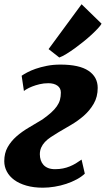

<svg xmlns="http://www.w3.org/2000/svg" viewBox="-21 -871 497 901"><path d="M207 -640.6 361.8 -851.1 455.6 -759.8Q451.2 -751.5 438.7 -738Q426.3 -724.6 409.2 -708.7Q392.1 -692.9 371.6 -676.3Q351.1 -659.7 330.6 -644.8Q310.1 -629.9 291 -618.2Q272 -606.4 257.3 -601.1ZM377 -56.2Q361.8 -41.5 339.1 -29.3Q316.4 -17.1 290 -8.3Q263.7 0.5 235.1 5.1Q206.5 9.8 180.2 9.8Q136.7 9.8 102.8 0Q68.8 -9.8 45.9 -26.6Q22.9 -43.5 11 -66.2Q-1 -88.9 -1 -114.7Q-1 -152.3 14.9 -180.4Q30.8 -208.5 56.4 -231Q82 -253.4 114 -272.2Q146 -291 178.2 -310.5Q202.1 -327.6 218.8 -342.5Q235.4 -357.4 245.6 -372.1Q255.9 -386.7 260.3 -402.3Q264.6 -418 264.6 -436.5Q264.6 -457.5 248.5 -469Q232.4 -480.5 205.6 -480.5Q184.1 -480.5 164.8 -475.8Q145.5 -471.2 130.1 -465.1Q114.7 -459 104.5 -452.9Q94.2 -446.8 91.3 -443.8L80.6 -515.6Q89.8 -522 106.4 -531Q123 -540 146.2 -548.1Q169.4 -556.2 198.7 -562Q228 -567.9 262.7 -567.9Q351.1 -567.9 394.3 -538.8Q437.5 -509.8 437.5 -458.5Q437.5 -416.5 418.9 -384.5Q400.4 -352.5 372.6 -328.1Q344.7 -303.7 312.5 -284.9Q280.3 -266.1 252.9 -250Q233.4 -238.3 217.3 -227.5Q201.2 -216.8 189.9 -204.8Q178.7 -192.9 172.4 -178.7Q166 -164.6 166 -147Q166 -132.3 170.2 -119.6Q174.3 -106.9 182.9 -97.4Q191.4 -87.9 204.8 -82.5Q218.3 -77.1 237.3 -77.1Q257.8 -77.1 274.7 -80.6Q291.5 -84 306.4 -90.1Q321.3 -96.2 334.7 -104.2Q348.1 -112.3 361.8 -122.1Z"/></svg>

Font: Merriweather UltraBold
Style: Italic
Weight: 900
Italic angle: -7°
Designer: Eben Sorkin ( eben@eyebytes.com )
Foundry: Eben Sorkin ( eben@eyebytes.com )
Version: Version 1.52; ttfautohint (v1.4.1)